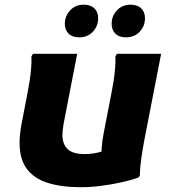

<svg xmlns="http://www.w3.org/2000/svg" viewBox="-20 -772 714 804"><path d="M62 -174Q62 -191.1 64 -210.7Q66 -230.2 70 -251.6L95.2 -382.8Q99.9 -405.6 104 -432.1Q108.1 -458.6 110.3 -485.5Q112.6 -512.4 111.6 -536L118.4 -546.8H303.2L246 -251.6Q243.7 -238.4 242.6 -226.7Q241.4 -215 241.4 -206.2Q241.4 -169 262.9 -147.9Q284.4 -126.8 334.8 -126.8Q363.6 -126.8 392.8 -133.9Q421.9 -140.9 445.6 -150.8L406 -96Q403.9 -120 405.7 -150.6Q407.6 -181.1 414 -213.6L446.8 -382.8Q451.5 -405.6 455.6 -432.1Q459.7 -458.6 461.9 -485.5Q464.2 -512.4 463.2 -536L470 -546.8H654.8L584.4 -185.6Q577.7 -150 572 -110.7Q566.2 -71.4 565.6 -36L558.8 -28Q528.8 -17.4 487.9 -8.4Q447 0.6 402.9 6.3Q358.8 12 318.8 12Q237.2 12 179.8 -6.3Q122.3 -24.5 92.1 -65.2Q62 -105.8 62 -174ZM507.9 -615.6Q478.8 -615.6 463.2 -631.2Q447.5 -646.8 447.5 -672Q447.5 -705 469.7 -728.7Q491.9 -752.4 526.7 -752.4Q555.8 -752.4 571.5 -736.8Q587.1 -721.2 587.1 -696Q587.1 -663 565.1 -639.3Q543 -615.6 507.9 -615.6ZM311.9 -615.6Q282.8 -615.6 267.2 -631.2Q251.5 -646.8 251.5 -672Q251.5 -705 273.7 -728.7Q295.9 -752.4 330.7 -752.4Q359.8 -752.4 375.5 -736.8Q391.1 -721.2 391.1 -696Q391.1 -663 369.1 -639.3Q347 -615.6 311.9 -615.6Z"/></svg>

Font: Kufam
Style: Italic
Weight: 400
Italic angle: -11°
Designer: Artur Schmal
Foundry: Original Type
Version: Version 1.301; ttfautohint (v1.8.3)